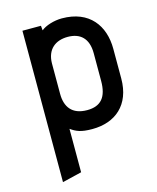

<svg xmlns="http://www.w3.org/2000/svg" viewBox="-109 -585 710 871"><g transform="rotate(-15 246.0 -149.5)"><path d="M169 188V-16C194 2 216 12 269 12C377 12 455 -51 455 -176V-315C455 -424 394 -509 265 -509C228 -509 187 -496 167 -479L165 -501H78V210ZM364 -189C364 -113 334 -77 269 -77C198 -77 169 -119 169 -180V-324C170 -389 211 -421 269 -421C327 -421 364 -389 364 -319Z"/></g></svg>

Font: Advent Pro
Style: SemiBold
Weight: 600
Designer: Andreas Kalpakidis
Foundry: Andreas Kalpakidis
Version: Version 2.002 2008